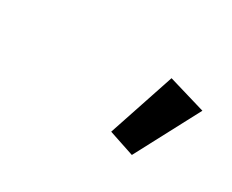

<svg xmlns="http://www.w3.org/2000/svg" viewBox="-51 -961 636 527"><g transform="rotate(30 267.5 -697.5)"><path d="M493 -781 386 -579 305 -606 375 -816Z"/></g></svg>

Font: IBM Plex Sans Condensed
Style: Bold Italic
Weight: 700
Width: 3
Italic angle: -11.31°
Designer: Mike Abbink, Paul van der Laan, Pieter van Rosmalen
Foundry: Bold Monday
Version: Version 3.201